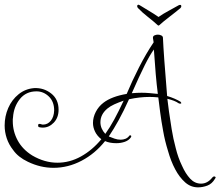

<svg xmlns="http://www.w3.org/2000/svg" viewBox="-22 -684 948 826"><path d="M753 -663Q758 -663 758 -657Q758 -653 754 -649Q735 -633 707.5 -612Q680 -591 665 -577Q662 -574 660 -574Q658 -574 655 -577Q640 -591 614.5 -611Q589 -631 572 -649Q568 -653 568 -658Q568 -661 571 -663Q574 -665 580 -661Q594 -652 617 -638.5Q640 -625 660 -611Q680 -625 704.5 -638Q729 -651 746 -661Q749 -663 753 -663ZM830 122Q799 122 775 101Q750 79 731.5 44Q713 9 701 -34Q687 -79 680 -120Q672 -163 667 -201.5Q662 -240 659 -265Q649 -266 640 -266.5Q631 -267 622 -267Q600 -267 578 -264.5Q556 -262 533 -257Q510 -206 488.5 -167Q467 -128 446 -97Q458 -92 471 -87.5Q484 -83 497 -83Q508 -83 518 -87Q528 -91 535 -101Q536 -102 538 -102Q540 -102 542 -100Q544 -98 541 -93Q532 -80 515 -74Q498 -68 478 -68Q450 -68 430 -77Q387 -23 329 7.5Q271 38 208 38Q180 38 152.5 31.5Q125 25 98 12Q56 -8 35 -38Q16 -62 7 -89Q-2 -116 -2 -144Q-2 -184 13.5 -219.5Q29 -255 58 -278.5Q87 -302 125 -305Q166 -307 198 -282Q230 -257 230 -212Q230 -178 209.5 -156.5Q189 -135 162 -135Q158 -135 154 -135.5Q150 -136 146 -137Q142 -138 142 -144Q142 -151 147 -151Q152 -151 155.5 -149.5Q159 -148 163 -148Q183 -148 196.5 -164.5Q210 -181 211 -209Q211 -247 188 -269Q165 -291 135 -291Q90 -291 63.5 -258Q37 -225 34 -179Q33 -175 33 -171Q33 -167 33 -162Q33 -119 54 -80Q75 -41 117 -15Q170 16 225 16Q278 16 326.5 -11Q375 -38 414 -85Q396 -99 387 -117.5Q378 -136 378 -155Q378 -179 390 -202.5Q402 -226 423 -242Q458 -269 523 -280Q546 -335 576 -394Q606 -453 639 -502L636 -520V-522Q636 -529 643 -532Q650 -535 657 -535Q665 -535 672 -531.5Q679 -528 679 -521Q682 -451 697 -271Q714 -266 729 -259.5Q744 -253 755 -246L758 -241Q758 -238 753 -238Q750 -238 746 -240Q731 -251 698 -259L705 -204Q710 -169 716.5 -128.5Q723 -88 734 -47Q744 -6 761 29Q776 63 796 84.5Q816 106 843 106Q871 106 892 79Q896 75 899 75Q903 75 905 77.5Q907 80 903 85Q890 107 870 114.5Q850 122 830 122ZM657 -280Q652 -319 648 -365Q644 -411 640 -471Q623 -448 600.5 -403Q578 -358 545 -283Q556 -284 566.5 -284.5Q577 -285 587 -285Q604 -285 621 -283.5Q638 -282 657 -280ZM431 -108Q451 -136 469.5 -170Q488 -204 510 -251Q487 -243 469.5 -235Q452 -227 440 -217Q410 -192 410 -158Q410 -131 431 -108Z"/></svg>

Font: Puppies Play
Style: Regular
Weight: 400
Designer: Robert E. Leuschke
Foundry: Robert E. Leuschke
Version: Version 1.010; ttfautohint (v1.8.3)